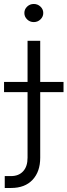

<svg xmlns="http://www.w3.org/2000/svg" viewBox="-54 -750 338 963"><path d="M84.2 -545.5H147.7V41.2Q147.7 110.8 109.4 151.8Q71 192.8 1.8 192.8H-30.2V133.2H1.1Q40.1 133.2 62.1 109Q84.2 84.9 84.2 41.2ZM-33.7 -288V-339.1H264.6V-288ZM115.4 -639.2Q95.9 -639.2 82 -652.7Q68.2 -666.2 68.2 -684.7Q68.2 -703.5 82 -716.8Q95.9 -730.1 115.4 -730.1Q134.9 -730.1 149 -716.8Q163 -703.5 163 -684.7Q163 -666.2 149 -652.7Q134.9 -639.2 115.4 -639.2Z"/></svg>

Font: Inter Zeller Light
Style: Regular
Weight: 300
Designer: Rasmus Andersson; Joe Bland
Foundry: zeller
Version: Version 3.015;git-dec3a8cb1